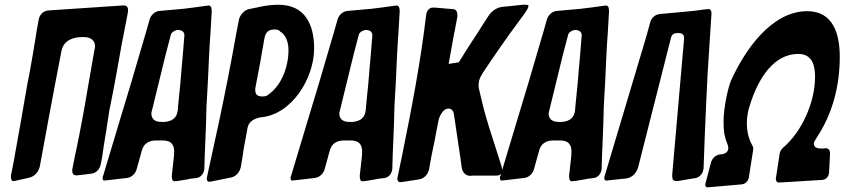

<svg xmlns="http://www.w3.org/2000/svg" viewBox="-20 -772 3554 808"><path d="M518 -721C519 -724 519 -727 519 -730C519 -740 514 -749 502 -749H496L183 -728C162 -726 145 -710 142 -685C139 -668 136 -652 133 -635C131 -616 127 -597 124 -579C122 -567 120 -554 118 -542C111 -504 105 -465 97 -428V-429C78 -317 58 -206 38 -94C34 -75 31 -54 26 -35V-26C26 -16 30 -10 36 -10C37 -10 40 -10 44 -11L102 -24C125 -29 143 -48 148 -74C165 -167 202 -370 239 -559C248 -602 287 -616 327 -616H333C365 -616 380 -599 380 -577C380 -573 379 -569 378 -564V-565C368 -509 358 -450 350 -405C335 -314 318 -223 299 -132C296 -121 294 -110 292 -99C292 -97 291 -95 291 -93L288 -80C288 -78 288 -76 287 -74C287 -70 286 -66 284 -60L285 -62C284 -59 284 -56 284 -53C284 -42 289 -34 301 -34H305C324 -36 344 -39 363 -41C386 -43 402 -62 405 -86C410 -108 413 -131 416 -154L419 -172C422 -191 425 -211 429 -231L428 -230L431 -247C434 -266 437 -286 440 -306C459 -399 476 -492 492 -585C502 -634 511 -683 518 -719Z M732 -11C745 -13 756 -15 768 -17C775 -19 784 -20 791 -21L808 -23C826 -26 838 -42 840 -62C841 -99 842 -138 844 -175C845 -202 846 -227 847 -252L849 -326C851 -361 853 -397 855 -432C858 -501 861 -571 866 -638L871 -724C871 -738 869 -748 858 -749L853 -748H850C818 -743 785 -739 752 -735L651 -726C632 -724 615 -710 609 -688C604 -670 599 -653 594 -635L588 -615C555 -500 512 -356 484 -265L414 -32C412 -29 412 -27 412 -26C412 -24 412 -23 412 -21C412 -15 415 -12 419 -12L423 -13H427L445 -15C456 -16 467 -18 479 -19C487 -20 496 -21 505 -22L514 -23C533 -25 551 -41 556 -63L577 -139C585 -167 605 -181 638 -181H664C702 -181 713 -162 713 -133L712 -114L703 -33C703 -19 705 -9 715 -9L720 -10H722L721 -9L725 -10H722ZM749 -537C745 -496 742 -457 739 -421C736 -389 733 -360 730 -331L728 -308C725 -278 707 -262 674 -259H658C628 -259 617 -275 617 -295C617 -297 618 -302 620 -309C639 -386 658 -464 677 -542L699 -626C702 -636 711 -642 726 -646C746 -646 756 -638 756 -623Z M952 -25C973 -29 990 -48 994 -72L1000 -108V-107C1003 -131 1007 -157 1013 -186L1022 -235C1026 -258 1048 -273 1075 -278C1208 -288 1302 -443 1302 -568C1302 -668 1264 -752 1152 -752C1126 -752 1098 -749 1068 -742L1025 -733C1005 -727 987 -707 984 -681L974 -630C954 -515 925 -369 902 -261L852 -31C851 -25 850 -22 850 -21C850 -13 854 -7 860 -7C863 -7 866 -8 868 -8ZM1075 -509 1093 -612V-611C1097 -636 1110 -648 1135 -648C1146 -648 1155 -645 1160 -639L1156 -641C1165 -636 1171 -631 1174 -627L1172 -629C1187 -612 1194 -589 1194 -560C1194 -495 1167 -413 1108 -373L1111 -375C1105 -369 1096 -366 1085 -366C1055 -366 1054 -382 1054 -399L1055 -402V-404Z M1523 -11C1536 -13 1547 -15 1559 -17C1566 -19 1575 -20 1582 -21L1599 -23C1617 -26 1629 -42 1631 -62C1632 -99 1633 -138 1635 -175C1636 -202 1637 -227 1638 -252L1640 -326C1642 -361 1644 -397 1646 -432C1649 -501 1652 -571 1657 -638L1662 -724C1662 -738 1660 -748 1649 -749L1644 -748H1641C1609 -743 1576 -739 1543 -735L1442 -726C1423 -724 1406 -710 1400 -688C1395 -670 1390 -653 1385 -635L1379 -615C1346 -500 1303 -356 1275 -265L1205 -32C1203 -29 1203 -27 1203 -26C1203 -24 1203 -23 1203 -21C1203 -15 1206 -12 1210 -12L1214 -13H1218L1236 -15C1247 -16 1258 -18 1270 -19C1278 -20 1287 -21 1296 -22L1305 -23C1324 -25 1342 -41 1347 -63L1368 -139C1376 -167 1396 -181 1429 -181H1455C1493 -181 1504 -162 1504 -133L1503 -114L1494 -33C1494 -19 1496 -9 1506 -9L1511 -10H1513L1512 -9L1516 -10H1513ZM1540 -537C1536 -496 1533 -457 1530 -421C1527 -389 1524 -360 1521 -331L1519 -308C1516 -278 1498 -262 1465 -259H1449C1419 -259 1408 -275 1408 -295C1408 -297 1409 -302 1411 -309C1430 -386 1449 -464 1468 -542L1490 -626C1493 -636 1502 -642 1517 -646C1537 -646 1547 -638 1547 -623Z M1743 -17C1764 -20 1781 -37 1786 -61C1789 -80 1793 -99 1796 -117C1798 -126 1800 -136 1802 -146C1806 -166 1811 -186 1814 -207C1819 -231 1823 -254 1827 -273C1830 -281 1835 -291 1843 -302C1851 -311 1859 -315 1867 -315C1879 -315 1887 -308 1890 -293L1915 -124C1917 -112 1919 -100 1920 -89L1923 -68C1926 -46 1940 -32 1959 -32L1968 -33H2069C2088 -33 2093 -45 2093 -55C2093 -60 2092 -66 2091 -71L2062 -162C2045 -213 2029 -265 2015 -317L1997 -392C1995 -401 1994 -407 1994 -412C1994 -422 1995 -441 2010 -461H2009C2060 -538 2112 -613 2167 -687C2175 -698 2183 -708 2191 -720L2190 -719C2199 -732 2204 -741 2204 -747C2204 -749 2204 -752 2192 -752H2180L2094 -743C2071 -741 2048 -725 2035 -704C2018 -678 2001 -652 1985 -626L1973 -608C1951 -574 1928 -538 1911 -510L1868 -503L1891 -630C1891 -632 1892 -635 1893 -638C1894 -644 1896 -653 1898 -666L1905 -703C1905 -720 1903 -734 1882 -734L1868 -735C1850 -737 1831 -738 1812 -740H1801C1787 -740 1775 -728 1773 -706C1750 -512 1713 -319 1674 -127L1654 -30C1653 -24 1652 -21 1652 -20C1652 -11 1657 -6 1664 -5L1669 -6H1672Z M2404 -11C2417 -13 2428 -15 2440 -17C2447 -19 2456 -20 2463 -21L2480 -23C2498 -26 2510 -42 2512 -62C2513 -99 2514 -138 2516 -175C2517 -202 2518 -227 2519 -252L2521 -326C2523 -361 2525 -397 2527 -432C2530 -501 2533 -571 2538 -638L2543 -724C2543 -738 2541 -748 2530 -749L2525 -748H2522C2490 -743 2457 -739 2424 -735L2323 -726C2304 -724 2287 -710 2281 -688C2276 -670 2271 -653 2266 -635L2260 -615C2227 -500 2184 -356 2156 -265L2086 -32C2084 -29 2084 -27 2084 -26C2084 -24 2084 -23 2084 -21C2084 -15 2087 -12 2091 -12L2095 -13H2099L2117 -15C2128 -16 2139 -18 2151 -19C2159 -20 2168 -21 2177 -22L2186 -23C2205 -25 2223 -41 2228 -63L2249 -139C2257 -167 2277 -181 2310 -181H2336C2374 -181 2385 -162 2385 -133L2384 -114L2375 -33C2375 -19 2377 -9 2387 -9L2392 -10H2394L2393 -9L2397 -10H2394ZM2421 -537C2417 -496 2414 -457 2411 -421C2408 -389 2405 -360 2402 -331L2400 -308C2397 -278 2379 -262 2346 -259H2330C2300 -259 2289 -275 2289 -295C2289 -297 2290 -302 2292 -309C2311 -386 2330 -464 2349 -542L2371 -626C2374 -636 2383 -642 2398 -646C2418 -646 2428 -638 2428 -623Z M2974 -712V-718C2974 -728 2969 -734 2962 -734C2960 -734 2958 -734 2955 -733L2943 -732C2914 -728 2884 -724 2855 -722L2757 -713C2737 -711 2721 -697 2716 -677L2701 -622L2526 -36C2524 -31 2523 -27 2523 -23C2523 -17 2526 -12 2533 -12C2535 -12 2537 -12 2539 -13L2616 -21C2638 -24 2658 -42 2665 -67V-66C2711 -249 2758 -432 2804 -614C2807 -627 2817 -633 2832 -633H2835C2851 -633 2859 -626 2859 -611L2809 -38V-32C2809 -14 2814 -10 2831 -10L2891 -20C2896 -21 2901 -22 2905 -22C2926 -26 2940 -43 2941 -66C2944 -150 2947 -236 2951 -320L2958 -465Z M3473 -124V-127C3473 -140 3466 -148 3457 -148H3452L3443 -147H3435C3415 -147 3405 -154 3405 -168C3405 -174 3409 -181 3416 -190H3415C3483 -291 3514 -409 3514 -533C3514 -630 3486 -725 3377 -725C3226 -725 3113 -559 3056 -432C3045 -406 3025 -322 3025 -261V-256C3025 -225 3028 -198 3040 -169C3043 -162 3045 -155 3045 -150C3045 -133 3033 -123 3010 -122C2992 -120 2977 -106 2972 -88C2965 -60 2957 -32 2950 -4C2949 -1 2948 2 2948 6C2948 11 2951 16 2956 16H2962L3100 4C3117 3 3130 -10 3132 -29L3150 -144V-147C3150 -150 3149 -154 3147 -159V-158C3138 -173 3123 -206 3123 -252C3123 -270 3125 -291 3131 -314C3158 -408 3219 -545 3340 -545C3401 -545 3410 -491 3410 -449C3410 -343 3356 -219 3275 -150C3267 -143 3263 -135 3261 -125C3256 -92 3251 -59 3246 -27C3245 -24 3245 -22 3245 -20C3245 -11 3249 -4 3257 -4H3263L3442 -15C3457 -17 3468 -29 3469 -47Z"/></svg>

Font: Bangerz
Style: Regular
Weight: 400
Designer: vernon adams
Foundry: Vernon Adams
Version: Version 2.10;December 28, 2023;FontCreator 13.0.0.2683 64-bi